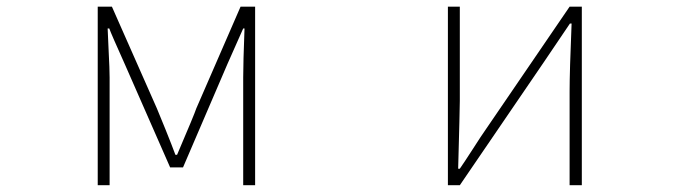

<svg xmlns="http://www.w3.org/2000/svg" viewBox="-20 -547 2040 567"><path d="M268.6 0V-527.3H310.5L443.4 -226.6Q449.2 -212.9 468.8 -164.6Q488.3 -116.2 498 -89.8H502.9Q554.7 -210.9 559.6 -226.6L690.4 -527.3H733.4V0H698.2V-318.4Q698.2 -361.3 702.1 -462.9H698.2L651.4 -357.4L520.5 -52.7H482.4L348.6 -357.4Q308.6 -446.3 302.7 -462.9H297.9Q297.9 -454.1 300.8 -397.9Q303.7 -341.8 303.7 -318.4V0Z M1302.7 0V-527.3H1337.9V-249Q1337.9 -226.6 1333 -48.8H1337.9Q1349.6 -65.4 1376 -106.4Q1402.3 -147.5 1414.1 -164.1L1662.1 -527.3H1698.2V0H1662.1V-277.3Q1662.1 -335 1668 -477.5H1663.1L1585.9 -363.3L1337.9 0Z"/></svg>

Font: GenEi Gothic M ExtraLight
Style: Regular
Weight: 200
Designer: o_tamon (Modified); [Source Han Sans]
Ryoko NISHIZUKA  (kana & ideographs); Paul D. Hunt (Latin, Greek & Cyrillic); Wenl
Version: Version 1.1a;Original Version 1.004